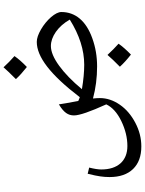

<svg xmlns="http://www.w3.org/2000/svg" viewBox="120 -714 855 1136"><g transform="rotate(-90 548.0 -146.5)"><path d="M249 261.7C297.4 261.7 343.8 250 389.2 226.1C434.6 202.1 470.2 171.9 496.1 134.3C522 96.7 535.2 57.6 535.2 16.6C535.2 3.4 534.2 -10.3 532.7 -24.4C592.3 -8.3 655.8 0 722.7 0C780.8 0 836.4 -9.3 888.7 -28.3C993.2 -65.4 1044.4 -129.9 1044.4 -211.4C1044.4 -228.5 1034.2 -249 1014.2 -272.5C994.1 -295.4 969.7 -315.4 941.4 -332C912.6 -348.6 888.2 -356.9 867.7 -356.9C779.8 -356.9 674.8 -278.3 540.5 -102.5L535.6 -104L518.1 -111.3C507.3 -168.5 500.5 -206.5 498 -226.1C449.7 -197.3 432.6 -171.4 432.6 -136.7C432.6 -105 454.6 -41 498 54.2C481.4 89.4 448.7 119.1 399.4 143.1C350.1 167 300.8 179.2 251.5 179.2C208 179.2 173.8 165.5 149.4 138.7C125 111.3 112.8 73.2 112.8 24.4C112.8 6.3 116.7 -17.6 124 -46.9L87.4 -55.7C79.1 -22.9 74.2 2.4 71.8 19.5C69.3 36.6 67.9 54.7 67.9 73.7C67.9 133.8 84 180.2 115.7 212.9C147.5 245.6 191.9 261.7 249 261.7ZM732.4 -76.2C690.9 -76.2 642.6 -80.6 587.9 -89.8C635.3 -147 681.6 -191.9 726.6 -224.6C771.5 -257.3 810.5 -273.4 843.3 -273.4C870.6 -273.4 898.4 -263.7 926.8 -244.1C955.1 -224.1 979.5 -196.8 999.5 -161.6C908.2 -104.5 819.3 -76.2 732.4 -76.2ZM783.7 -488.8C760.7 -508.8 738.3 -530.8 717.3 -553.7C705.1 -539.1 681.6 -514.6 647.5 -480.5C665.5 -460.4 689.5 -439 719.2 -415.5C746.6 -441.9 768.1 -466.3 783.7 -488.8ZM856.9 127C835.9 108.4 813.5 86.4 790.5 61.5C773.9 81.1 750.5 105.5 720.7 134.8C739.7 155.8 763.7 177.7 792.5 200.2C819.8 173.8 841.3 149.4 856.9 127Z"/></g></svg>

Font: Noto Naskh Arabic
Style: Regular
Weight: 400
Designer: Monotype Design Team
Foundry: Monotype Imaging Inc.
Version: Version 1.07